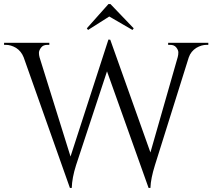

<svg xmlns="http://www.w3.org/2000/svg" viewBox="-30 -910 1042 942"><path d="M396 -771C396 -771 402 -763 402 -763C402 -763 506 -829 506 -829C506 -829 620 -763 620 -763C620 -763 626 -771 626 -771C626 -771 512 -890 512 -890C512 -890 502 -890 502 -890C502 -890 396 -771 396 -771ZM992 -700C992 -700 795 -700 795 -700C795 -700 795 -690 795 -690C795 -690 804 -690 804 -690C804 -690 804 -690 804 -690C818 -690 828 -686 835 -677C842 -668 845 -660 845 -653C845 -645 844 -637 842 -630C842 -630 708 -162 708 -162C708 -162 511 -715 511 -715C511 -715 502 -716 502 -716C502 -716 316 -142 316 -142C316 -142 164 -629 164 -629C164 -629 164 -629 164 -629C162 -636 161 -643 161 -651C161 -659 165 -668 172 -677C179 -686 189 -690 203 -690C203 -690 212 -690 212 -690C212 -690 212 -700 212 -700C212 -700 -10 -700 -10 -700C-10 -700 -10 -690 -10 -690C-10 -690 -2 -690 -2 -690C-2 -690 -2 -690 -2 -690C15 -690 32 -685 49 -675C66 -664 78 -649 86 -629C86 -629 313 12 313 12C313 12 322 12 322 12C322 12 322 12 322 12C323 -21 330 -58 343 -99C343 -99 495 -560 495 -560C495 -560 699 12 699 12C699 12 708 12 708 12C708 12 708 12 708 12C709 -20 717 -57 730 -99C730 -99 896 -628 896 -628C896 -628 896 -628 896 -628C903 -649 916 -664 933 -675C950 -685 967 -690 984 -690C984 -690 992 -690 992 -690C992 -690 992 -700 992 -700Z"/></svg>

Font: Cinzel Utterance
Style: Regular
Weight: 500
Designer: Natanael Gama
Foundry: ""
Version: ""